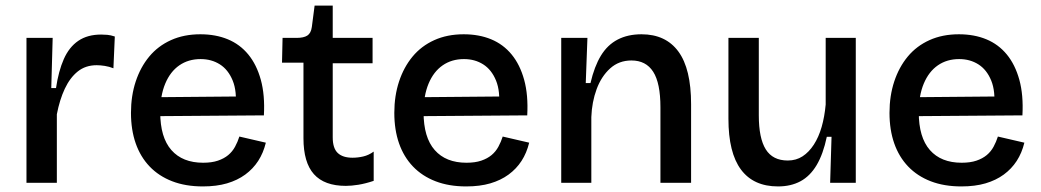

<svg xmlns="http://www.w3.org/2000/svg" viewBox="-20 -656 3736 689"><path d="M75 0V-271V-520H169L164 -340H181Q190 -401 209 -444Q228 -487 261 -509.5Q294 -532 343 -532Q353 -532 365 -531Q377 -530 392 -525L387 -411Q372 -417 356 -419.5Q340 -422 327 -422Q287 -422 259 -399.5Q231 -377 212.5 -337.5Q194 -298 184 -246V0Z M708 13Q646 13 598 -5.5Q550 -24 517 -58.5Q484 -93 467 -141.5Q450 -190 450 -251Q450 -312 467 -363.5Q484 -415 515.5 -453Q547 -491 593.5 -512Q640 -533 699 -533Q754 -533 797.5 -515Q841 -497 871 -460.5Q901 -424 916 -369.5Q931 -315 927 -242L520 -239V-307L863 -310L825 -268Q831 -328 815 -367Q799 -406 769 -425Q739 -444 700 -444Q656 -444 623.5 -421.5Q591 -399 573 -356Q555 -313 555 -253Q555 -163 595 -117.5Q635 -72 709 -72Q740 -72 762 -79.5Q784 -87 799 -99.5Q814 -112 823.5 -129.5Q833 -147 839 -166L934 -144Q925 -107 906.5 -78.5Q888 -50 860 -29.5Q832 -9 794.5 2Q757 13 708 13Z M1221 11Q1144 11 1106.5 -31Q1069 -73 1069 -160V-431H992L994 -520H1044Q1070 -520 1083 -528.5Q1096 -537 1099 -559L1109 -636H1174V-520H1317V-429H1174V-163Q1174 -124 1192 -107Q1210 -90 1245 -90Q1264 -90 1283.5 -94.5Q1303 -99 1321 -112V-7Q1291 3 1266 7Q1241 11 1221 11Z M1653 13Q1591 13 1543 -5.5Q1495 -24 1462 -58.5Q1429 -93 1412 -141.5Q1395 -190 1395 -251Q1395 -312 1412 -363.5Q1429 -415 1460.5 -453Q1492 -491 1538.5 -512Q1585 -533 1644 -533Q1699 -533 1742.5 -515Q1786 -497 1816 -460.5Q1846 -424 1861 -369.5Q1876 -315 1872 -242L1465 -239V-307L1808 -310L1770 -268Q1776 -328 1760 -367Q1744 -406 1714 -425Q1684 -444 1645 -444Q1601 -444 1568.5 -421.5Q1536 -399 1518 -356Q1500 -313 1500 -253Q1500 -163 1540 -117.5Q1580 -72 1654 -72Q1685 -72 1707 -79.5Q1729 -87 1744 -99.5Q1759 -112 1768.5 -129.5Q1778 -147 1784 -166L1879 -144Q1870 -107 1851.5 -78.5Q1833 -50 1805 -29.5Q1777 -9 1739.5 2Q1702 13 1653 13Z M1994 0V-320V-520H2088L2082 -358H2099Q2113 -418 2136.5 -456.5Q2160 -495 2196.5 -514Q2233 -533 2282 -533Q2369 -533 2414.5 -471Q2460 -409 2460 -282V0H2350V-271Q2350 -358 2324 -398.5Q2298 -439 2246 -439Q2201 -439 2169.5 -410.5Q2138 -382 2121 -336Q2104 -290 2102 -236V0Z M2772 13Q2684 13 2639 -47.5Q2594 -108 2594 -230V-520H2703V-242Q2703 -160 2728 -120Q2753 -80 2807 -80Q2837 -80 2860 -95Q2883 -110 2900.5 -137Q2918 -164 2928.5 -200.5Q2939 -237 2943 -281V-520H3051V-216V0H2959L2964 -165H2947Q2934 -103 2910.5 -63.5Q2887 -24 2852.5 -5.5Q2818 13 2772 13Z M3430 13Q3368 13 3320 -5.5Q3272 -24 3239 -58.5Q3206 -93 3189 -141.5Q3172 -190 3172 -251Q3172 -312 3189 -363.5Q3206 -415 3237.5 -453Q3269 -491 3315.5 -512Q3362 -533 3421 -533Q3476 -533 3519.5 -515Q3563 -497 3593 -460.5Q3623 -424 3638 -369.5Q3653 -315 3649 -242L3242 -239V-307L3585 -310L3547 -268Q3553 -328 3537 -367Q3521 -406 3491 -425Q3461 -444 3422 -444Q3378 -444 3345.5 -421.5Q3313 -399 3295 -356Q3277 -313 3277 -253Q3277 -163 3317 -117.5Q3357 -72 3431 -72Q3462 -72 3484 -79.5Q3506 -87 3521 -99.5Q3536 -112 3545.5 -129.5Q3555 -147 3561 -166L3656 -144Q3647 -107 3628.5 -78.5Q3610 -50 3582 -29.5Q3554 -9 3516.5 2Q3479 13 3430 13Z"/></svg>

Font: Bricolage Grotesque 96pt ExtraBold Medium
Style: Regular
Weight: 500
Version: Version 1.001;gftools[0.9.33.dev8+g029e19f]